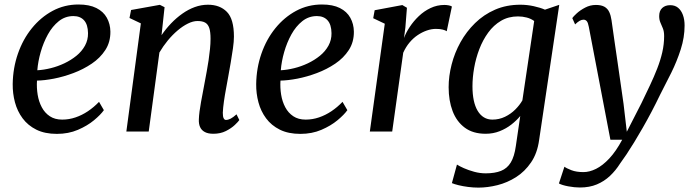

<svg xmlns="http://www.w3.org/2000/svg" viewBox="-20 -585 3090 854"><path d="M442 -95Q428 -75 398.2 -50.2Q368.5 -25.5 326.5 -7.5Q284.5 10.5 233 10.5Q179.5 10.5 141.8 -8.2Q104 -27 80.5 -58.8Q57 -90.5 46.5 -130Q36 -169.5 36.5 -211Q37.5 -282.5 59.8 -346.5Q82 -410.5 121.8 -459.5Q161.5 -508.5 214.2 -536.8Q267 -565 329 -565Q377.5 -565 408.8 -549.2Q440 -533.5 455.2 -506Q470.5 -478.5 471 -444.5Q471.5 -398 448.5 -362.5Q425.5 -327 388 -301.8Q350.5 -276.5 306.5 -260Q262.5 -243.5 219.8 -235.2Q177 -227 144.5 -226.5Q142.5 -194.5 147.5 -163.8Q152.5 -133 165.8 -108Q179 -83 201.5 -68Q224 -53 256.5 -53Q287 -53 315.8 -62.8Q344.5 -72.5 371 -90.2Q397.5 -108 420.5 -132ZM306.5 -513.5Q270 -513.5 241.5 -490.8Q213 -468 193 -431.8Q173 -395.5 161 -353.5Q149 -311.5 146 -272.5Q174.5 -274 205.8 -281.8Q237 -289.5 266.5 -303.5Q296 -317.5 320 -337Q344 -356.5 358 -382Q372 -407.5 371.5 -437.5Q371 -475.5 354 -494.5Q337 -513.5 306.5 -513.5Z M698.5 -428.5Q717.5 -456.5 741 -481Q764.5 -505.5 791 -524.2Q817.5 -543 846.2 -553.5Q875 -564 905 -564Q958 -564 989.2 -532.2Q1020.5 -500.5 1020.5 -422Q1020.5 -401 1016.2 -370.2Q1012 -339.5 1006.2 -306.5Q1000.5 -273.5 995.5 -246Q991 -220 985.5 -191Q980 -162 976 -133.8Q972 -105.5 971 -83.5Q971 -66.5 974.8 -59Q978.5 -51.5 985 -51.5Q994.5 -51.5 1005.8 -57.2Q1017 -63 1032 -76.5L1044.5 -51Q1040 -44 1024.5 -29.2Q1009 -14.5 984.8 -2.2Q960.5 10 929 10Q905.5 10 891 2.2Q876.5 -5.5 870 -19.8Q863.5 -34 864.5 -54.5Q865 -69.5 867.5 -89.2Q870 -109 874.2 -131.8Q878.5 -154.5 882.8 -177.5Q887 -200.5 891 -221.5Q895 -243 899.5 -267.2Q904 -291.5 907.8 -317Q911.5 -342.5 914 -366.8Q916.5 -391 916.5 -412.5Q916.5 -443.5 910.8 -460.5Q905 -477.5 892.5 -484.5Q880 -491.5 858.5 -491.5Q838.5 -491.5 815.8 -480.2Q793 -469 770 -449.5Q747 -430 726.2 -404.8Q705.5 -379.5 689 -351.5L641.5 0H542L606.5 -481L556 -505L563 -540.5L691 -563.5L712 -553Z M1525 -95Q1511 -75 1481.2 -50.2Q1451.5 -25.5 1409.5 -7.5Q1367.5 10.5 1316 10.5Q1262.5 10.5 1224.8 -8.2Q1187 -27 1163.5 -58.8Q1140 -90.5 1129.5 -130Q1119 -169.5 1119.5 -211Q1120.5 -282.5 1142.8 -346.5Q1165 -410.5 1204.8 -459.5Q1244.5 -508.5 1297.2 -536.8Q1350 -565 1412 -565Q1460.5 -565 1491.8 -549.2Q1523 -533.5 1538.2 -506Q1553.5 -478.5 1554 -444.5Q1554.5 -398 1531.5 -362.5Q1508.5 -327 1471 -301.8Q1433.5 -276.5 1389.5 -260Q1345.5 -243.5 1302.8 -235.2Q1260 -227 1227.5 -226.5Q1225.5 -194.5 1230.5 -163.8Q1235.5 -133 1248.8 -108Q1262 -83 1284.5 -68Q1307 -53 1339.5 -53Q1370 -53 1398.8 -62.8Q1427.5 -72.5 1454 -90.2Q1480.5 -108 1503.5 -132ZM1389.5 -513.5Q1353 -513.5 1324.5 -490.8Q1296 -468 1276 -431.8Q1256 -395.5 1244 -353.5Q1232 -311.5 1229 -272.5Q1257.5 -274 1288.8 -281.8Q1320 -289.5 1349.5 -303.5Q1379 -317.5 1403 -337Q1427 -356.5 1441 -382Q1455 -407.5 1454.5 -437.5Q1454 -475.5 1437 -494.5Q1420 -513.5 1389.5 -513.5Z M1625 0 1691.5 -479.5 1640 -504 1646.5 -539.5 1769.5 -562.5 1790 -550.5 1783 -462 1777 -416Q1785.5 -439.5 1802.5 -465.2Q1819.5 -491 1842.8 -513.2Q1866 -535.5 1895 -549.2Q1924 -563 1956.5 -563Q1966 -563 1975.5 -561.2Q1985 -559.5 1990 -556L1967 -446Q1962 -450 1949.8 -453.2Q1937.5 -456.5 1919 -456.5Q1899 -456.5 1878.2 -449.2Q1857.5 -442 1837.8 -428.8Q1818 -415.5 1801.5 -395.8Q1785 -376 1773.5 -350.5L1724.5 0Z M2378 37.5Q2370 96.5 2342.2 137.2Q2314.5 178 2275.5 202.8Q2236.5 227.5 2192.8 238.5Q2149 249.5 2108 249.5Q2085.5 249.5 2062.2 246.5Q2039 243.5 2019.8 238.8Q2000.5 234 1990 229.5L2012.5 147Q2023 154 2043.2 163Q2063.5 172 2089 179Q2114.5 186 2140.5 186Q2181 186 2208.5 175Q2236 164 2252 137.5Q2268 111 2274.5 64L2294 -69Q2277.5 -49 2254.5 -31Q2231.5 -13 2202.5 -1.5Q2173.5 10 2140 10Q2084 10 2047.5 -17Q2011 -44 1993.2 -90.8Q1975.5 -137.5 1975.5 -197Q1975.5 -246.5 1988.8 -298.2Q2002 -350 2028.2 -397.2Q2054.5 -444.5 2093 -482.2Q2131.5 -520 2182 -542Q2232.5 -564 2294.5 -564Q2324.5 -564 2354 -557.5Q2383.5 -551 2404 -542L2467.5 -563.5ZM2356 -491.5Q2342 -502 2323 -507Q2304 -512 2284 -512Q2241.5 -512 2208.5 -492.5Q2175.5 -473 2151.5 -440Q2127.5 -407 2112 -366.5Q2096.5 -326 2089 -283.2Q2081.5 -240.5 2081.5 -201.5Q2081.5 -166.5 2087.2 -139Q2093 -111.5 2104.5 -92.2Q2116 -73 2132.5 -63Q2149 -53 2170 -53Q2200 -53 2226 -65.5Q2252 -78 2271.8 -97.8Q2291.5 -117.5 2303.5 -138.5Z M2599 -465.5Q2595.5 -484.5 2589.8 -491Q2584 -497.5 2575.5 -497.5Q2567 -497.5 2558.2 -492.5Q2549.5 -487.5 2538 -476.5L2525.5 -504.5Q2530 -511.5 2545.2 -525.5Q2560.5 -539.5 2582.8 -551.2Q2605 -563 2630.5 -563Q2654.5 -563 2668.8 -554.8Q2683 -546.5 2690 -531.2Q2697 -516 2700 -495Q2706.5 -449 2713.2 -402.2Q2720 -355.5 2726.8 -309Q2733.5 -262.5 2740.2 -215.8Q2747 -169 2753.5 -123L2768 1L2833 -126Q2853 -167.5 2871 -205.5Q2889 -243.5 2903.2 -280Q2917.5 -316.5 2925.8 -352.5Q2934 -388.5 2934 -424.5Q2934 -445 2928.5 -458.5Q2923 -472 2917.5 -484.5Q2912 -497 2912 -513.5Q2912 -537 2925.5 -549.5Q2939 -562 2961 -562Q2982 -562 2996 -550.5Q3010 -539 3017.5 -518.5Q3025 -498 3025 -471.5Q3025 -419 3008 -365.8Q2991 -312.5 2965.8 -261.5Q2940.5 -210.5 2916.5 -164.5Q2897.5 -125 2877.8 -87.5Q2858 -50 2838.5 -16Q2819 18 2801 47.5Q2783 77 2767 101Q2751 125 2738 142.5Q2718.5 173.5 2693 197.5Q2667.5 221.5 2634.8 235.2Q2602 249 2559.5 249Q2535.5 249 2507.5 243.8Q2479.5 238.5 2466 231L2490.5 156.5Q2499.5 163.5 2521.5 172Q2543.5 180.5 2575 180.5Q2602 180.5 2631.2 166Q2660.5 151.5 2690.2 119.8Q2720 88 2747.5 36.5H2695Z"/></svg>

Font: Merriweather 28pt
Style: Italic
Weight: 400
Italic angle: -7.8°
Version: Version 2.101